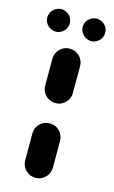

<svg xmlns="http://www.w3.org/2000/svg" viewBox="-126 -701 444 745"><g transform="rotate(15 96.5 -329.0)"><path d="M96.3 0Q81.1 0 68.3 -7.4Q55.6 -14.8 48.1 -27.6Q40.7 -40.4 40.7 -55.6V-163Q40.7 -178.1 48.1 -190.9Q55.6 -203.7 68.3 -211.1Q81.1 -218.5 96.3 -218.5Q111.5 -218.5 124.3 -211.1Q137 -203.7 144.4 -190.9Q151.9 -178.1 151.9 -163V-55.6Q151.9 -40.4 144.4 -27.6Q137 -14.8 124.3 -7.4Q111.5 0 96.3 0ZM96.3 -300Q81.1 -300 68.3 -307.4Q55.6 -314.8 48.1 -327.6Q40.7 -340.4 40.7 -355.6V-463Q40.7 -478.1 48.1 -490.9Q55.6 -503.7 68.3 -511.1Q81.1 -518.5 96.3 -518.5Q111.5 -518.5 124.3 -511.1Q137 -503.7 144.4 -490.9Q151.9 -478.1 151.9 -463V-355.6Q151.9 -340.4 144.4 -327.6Q137 -314.8 124.3 -307.4Q111.5 -300 96.3 -300ZM122.2 -613Q122.2 -625.2 128.3 -635.6Q134.4 -645.9 145 -652Q155.6 -658.1 167.4 -658.1Q179.3 -658.1 189.8 -652Q200.4 -645.9 206.5 -635.6Q212.6 -625.2 212.6 -613Q212.6 -601.1 206.5 -590.7Q200.4 -580.4 190 -574.3Q179.6 -568.1 167.8 -568.1Q155.9 -568.1 145.4 -574.3Q134.8 -580.4 128.5 -590.7Q122.2 -601.1 122.2 -613ZM-20 -613Q-20 -625.2 -13.9 -635.6Q-7.8 -645.9 2.8 -652Q13.3 -658.1 25.2 -658.1Q37 -658.1 47.6 -652Q58.1 -645.9 64.3 -635.6Q70.4 -625.2 70.4 -613Q70.4 -601.1 64.3 -590.7Q58.1 -580.4 47.8 -574.3Q37.4 -568.1 25.6 -568.1Q13.7 -568.1 3.1 -574.3Q-7.4 -580.4 -13.7 -590.7Q-20 -601.1 -20 -613Z"/></g></svg>

Font: 26F Galaxy Hebrew Black
Style: Regular
Weight: 900
Designer: C₂₉H₂₅N₃O₅
Version: Version 1.000